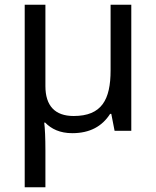

<svg xmlns="http://www.w3.org/2000/svg" viewBox="-20 -556 663 816"><path d="M85 240H173V84C173 30 171 -11 168 -35H172C198 -8 235 10 287 10C362 10 414 -19 448 -72H453L467 0H538V-536H450V-257C450 -132 412 -63 293 -63C213 -63 173 -107 173 -190V-536H85Z"/></svg>

Font: Noto Sans Math
Style: Regular
Weight: 400
Designer: Monotype Design Team, Delve Withrington, Jeff Kellem
Foundry: Monotype Imaging Inc., Delve Fonts LLC
Version: Version 3.000